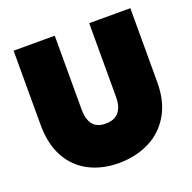

<svg xmlns="http://www.w3.org/2000/svg" viewBox="-126 -835 971 969"><g transform="rotate(-20 359.5 -350.5)"><path d="M267 -708V-309Q267 -260 288.5 -231.5Q310 -203 358 -203Q406 -203 429 -231.5Q452 -260 452 -309V-708H673V-309Q673 -208 631 -136.5Q589 -65 516 -29Q443 7 353 7Q263 7 193.5 -29Q124 -65 85 -136Q46 -207 46 -309V-708Z"/></g></svg>

Font: Poppins Black A&M
Style: Regular
Weight: 900
Designer: Ninad Kale (Devanagari), Jonny Pinhorn (Latin)
Foundry: Indian Type Foundry
Version: 4.004